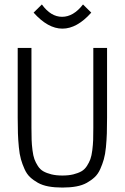

<svg xmlns="http://www.w3.org/2000/svg" viewBox="-20 -845 567 873"><path d="M357.4 -824.7 395 -787.6Q330.1 -714.8 263.7 -714.8Q197.8 -714.8 132.8 -787.6L170.4 -824.7Q210.9 -768.6 262.2 -768.6Q314 -768.6 357.4 -824.7ZM404.3 -263.7V-627H466.8V-310.1Q466.8 -268.1 465.8 -238.5Q464.8 -209 461.7 -176Q458.5 -143.1 452.1 -120.8Q445.8 -98.6 435.8 -76.2Q425.8 -53.7 410.6 -39.6Q395.5 -25.4 375 -13.9Q354.5 -2.4 326.7 2.7Q298.8 7.8 263.7 7.8Q228.5 7.8 200.7 2.7Q172.9 -2.4 152.3 -13.9Q131.8 -25.4 116.7 -39.6Q101.6 -53.7 91.6 -76.2Q81.5 -98.6 75.2 -120.8Q68.8 -143.1 65.7 -176Q62.5 -209 61.5 -238.5Q60.5 -268.1 60.5 -310.1V-627H123V-263.7Q123 -230 123.8 -208.7Q124.5 -187.5 127.7 -162.1Q130.9 -136.7 136.5 -121.3Q142.1 -106 152.3 -90.1Q162.6 -74.2 177.5 -65.9Q192.4 -57.6 213.9 -52.2Q235.4 -46.9 263.7 -46.9Q292 -46.9 313.5 -52.2Q335 -57.6 349.9 -65.9Q364.7 -74.2 375 -90.1Q385.3 -106 390.9 -121.3Q396.5 -136.7 399.7 -162.1Q402.8 -187.5 403.6 -208.7Q404.3 -230 404.3 -263.7Z"/></svg>

Font: Anaheim
Style: Regular
Weight: 400
Designer: vernon adams
Foundry: vernon adams
Version: Version 1.002; ttfautohint (v0.93.5-3d13) -l 8 -r 50 -G 200 